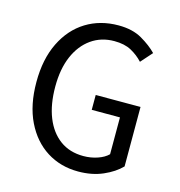

<svg xmlns="http://www.w3.org/2000/svg" viewBox="-102 -759 805 861"><g transform="rotate(15 300.0 -328.0)"><path d="M337 12Q255 12 191 -28.5Q127 -69 90 -145Q53 -221 53 -328Q53 -434 90.5 -510.5Q128 -587 193.5 -627.5Q259 -668 344 -668Q409 -668 453 -642.5Q497 -617 525 -588L478 -535Q454 -561 422.5 -578Q391 -595 344 -595Q283 -595 237 -562.5Q191 -530 165.5 -471Q140 -412 140 -330Q140 -247 164 -187Q188 -127 233 -94Q278 -61 342 -61Q376 -61 407 -71.5Q438 -82 456 -100V-271H325V-340H533V-64Q502 -32 451.5 -10Q401 12 337 12Z"/></g></svg>

Font: Source Code Pro
Style: Regular
Weight: 400
Monospace: yes
Designer: Paul D. Hunt, Teo Tuominen
Foundry: Adobe Systems Incorporated
Version: Version 1.018;hotconv 1.0.116;makeotfexe 2.5.65601